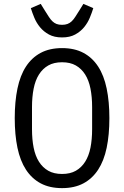

<svg xmlns="http://www.w3.org/2000/svg" viewBox="-20 -958 640 990"><path d="M300 -765Q260 -765 232.5 -780Q205 -795 186.5 -817.5Q168 -840 157 -866.5Q146 -893 139 -916L190 -938L211 -904Q223 -885 232 -871Q241 -857 250.5 -848Q260 -839 271.5 -834.5Q283 -830 300 -830Q316 -830 328 -834.5Q340 -839 349.5 -848Q359 -857 368 -871Q377 -885 389 -904L410 -938L461 -916Q454 -893 443 -866.5Q432 -840 413.5 -817.5Q395 -795 367.5 -780Q340 -765 300 -765ZM300 12Q236 12 190 -12.5Q144 -37 114 -83Q84 -129 70 -196Q56 -263 56 -349Q56 -434 70 -501.5Q84 -569 114 -615Q144 -661 190 -685.5Q236 -710 300 -710Q364 -710 410 -685.5Q456 -661 486 -615Q516 -569 530 -501.5Q544 -434 544 -349Q544 -263 530 -196Q516 -129 486 -83Q456 -37 410 -12.5Q364 12 300 12ZM300 -61Q342 -61 371 -77.5Q400 -94 419 -124Q438 -154 446.5 -196.5Q455 -239 455 -292V-406Q455 -458 446.5 -501Q438 -544 419 -574Q400 -604 371 -620.5Q342 -637 300 -637Q258 -637 229 -620.5Q200 -604 181 -574Q162 -544 153.5 -501Q145 -458 145 -406V-292Q145 -239 153.5 -196.5Q162 -154 181 -124Q200 -94 229 -77.5Q258 -61 300 -61Z"/></svg>

Font: PlemolJP35 Console
Style: Regular
Weight: 400
Version: v2.0.3; ttfautohint (v1.8.4.7-5d5b-dirty) -l 6 -r 45 -G 200 